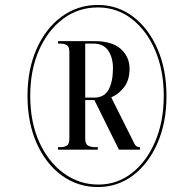

<svg xmlns="http://www.w3.org/2000/svg" viewBox="-20 -745 745 775"><path d="M375 10Q293 10 228.5 -37.5Q164 -85 127.5 -168Q91 -251 91 -358Q91 -464 127.5 -547Q164 -630 228.5 -677.5Q293 -725 375 -725Q455 -725 517.5 -677.5Q580 -630 616 -547Q652 -464 652 -357Q652 -251 616 -168Q580 -85 517.5 -37.5Q455 10 375 10ZM377 0Q453 0 512.5 -46.5Q572 -93 606.5 -174Q641 -255 641 -358Q641 -461 606.5 -541.5Q572 -622 512 -668.5Q452 -715 375 -715Q296 -715 234.5 -669Q173 -623 137.5 -542.5Q102 -462 102 -358Q102 -252 138.5 -171.5Q175 -91 237.5 -45.5Q300 0 377 0ZM214 -141V-151H225Q239 -151 249.5 -157Q260 -163 260 -186V-534Q260 -557 249.5 -563Q239 -569 225 -569H214V-579H361Q433 -579 468 -547Q503 -515 503 -468Q503 -421 480.5 -392.5Q458 -364 429 -352L522 -166Q527 -156 533 -153.5Q539 -151 545 -151V-141H460L361 -341H324V-186Q324 -163 336 -157Q348 -151 364 -151H375V-141ZM360 -351Q401 -351 418.5 -383.5Q436 -416 436 -470Q436 -512 417 -540.5Q398 -569 357 -569H324V-351Z"/></svg>

Font: Noto Serif Display ExtraCondensed Black
Style: Italic
Weight: 900
Width: 2
Italic angle: -12°
Designer: Monotype Design Team
Foundry: Monotype Imaging Inc.
Version: Version 2.009